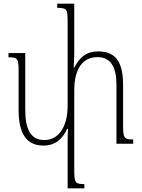

<svg xmlns="http://www.w3.org/2000/svg" viewBox="-20 -780 769 1042"><path d="M648 -98V-319C648 -443 608 -501 513 -501C449 -501 412 -470 384 -414H380C381 -440 383 -466 383 -493V-760H291V-737C342 -737 347 -732 347 -663V-204C347 -106 307 -20 221 -20C146 -20 117 -79 117 -184V-492H26V-469C74 -469 81 -464 81 -396V-184C81 -47 129 10 216 10C282 10 319 -27 345 -81H349C348 -56 347 -31 347 -6V242H438V219C391 219 383 215 383 145V-289C383 -407 429 -470 509 -470C585 -470 612 -410 612 -320V0H703V-23C655 -23 648 -29 648 -98Z"/></svg>

Font: Noto Serif Armenian Condensed ExtraLight
Style: Regular
Weight: 200
Width: 3
Designer: Monotype Design Team
Foundry: Monotype Imaging Inc.
Version: Version 2.008